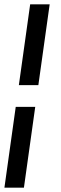

<svg xmlns="http://www.w3.org/2000/svg" viewBox="-52 -720 282 891"><path d="M88 -700H178.5L126 -325H35.5ZM21 -224H111.5L59 151H-31.5Z"/></svg>

Font: Urbanist Medium
Style: Italic
Weight: 500
Italic angle: -8°
Designer: Corey Hu
Foundry: Corey Hu
Version: Version 1.330; ttfautohint (v1.8.4.7-5d5b)